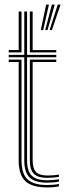

<svg xmlns="http://www.w3.org/2000/svg" viewBox="-20 -821 306 848"><path d="M188.8 -14.2Q134.5 -14.2 110.9 -37.1Q87.2 -60 87.2 -113V-568.2H18.5V-578.8H87.2V-770H99.5V-578.8H228.5V-568.2H99.5V-113Q99.5 -65.8 120.2 -45.2Q141 -24.8 188.8 -24.8Q200.8 -24.8 213.6 -25.9Q226.5 -27 240.2 -29V-18.8Q228.5 -16.5 215.4 -15.4Q202.2 -14.2 188.8 -14.2ZM188.8 6.8Q121.2 6.8 91.9 -21Q62.5 -48.8 62.5 -113V-547.2H18.5V-557.8H75V-113Q75 -54.2 101.4 -29Q127.8 -3.8 188.8 -3.8Q202.5 -3.8 215.6 -5Q228.8 -6.2 240.2 -8.5V2Q219.8 6.8 188.8 6.8ZM188.8 -35.5Q147.5 -35.5 129.6 -53.5Q111.8 -71.5 111.8 -113V-557.8H228.5V-547.2H124.2V-113Q124.2 -77 139.2 -61.4Q154.2 -45.8 188.8 -45.8Q199 -45.8 212.2 -46.6Q225.5 -47.5 240.2 -50V-39.8Q227.2 -37.8 214.2 -36.6Q201.2 -35.5 188.8 -35.5ZM18.5 -589.5V-600H62.5V-770H75V-589.5ZM111.8 -589.5V-770H124.2V-600H228.5V-589.5ZM170.8 -688.2H160.2L183.8 -800.8H196.2ZM209.2 -688.2H199L235 -800.8H247.5ZM190 -688.2H179.5L209.2 -800.8H221.8Z"/></svg>

Font: Big Shoulders Inline Text Thin Light
Style: Regular
Weight: 300
Version: Version 2.002